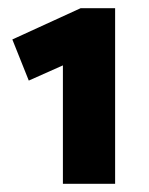

<svg xmlns="http://www.w3.org/2000/svg" viewBox="-20 -784 363 467"><path d="M260 -337V-764H176L10 -688L50 -588L133 -625V-337Z"/></svg>

Font: Catamaran Thin ExtraBold
Style: Regular
Weight: 800
Version: Version 2.000